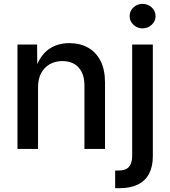

<svg xmlns="http://www.w3.org/2000/svg" viewBox="-20 -774 885 998"><path d="M177.7 -320.3V0H70.8V-542.5H172.9L173.8 -409.7H161.6Q185.5 -482.4 230.7 -516.1Q275.9 -549.8 340.3 -549.8Q396 -549.8 437.7 -526.4Q479.5 -502.9 502.7 -457.3Q525.9 -411.6 525.9 -344.2V0H418.9V-330.6Q418.9 -390.1 388.4 -423.3Q357.9 -456.5 304.2 -456.5Q268.1 -456.5 239.5 -440.7Q210.9 -424.8 194.3 -394.5Q177.7 -364.3 177.7 -320.3ZM667 -542.5H774.4V38.6Q774.4 92.3 754.6 129.4Q734.9 166.5 696.5 185.3Q658.2 204.1 602.5 204.1H578.6V112.3H597.2Q634.3 112.3 650.6 93Q667 73.7 667 36.1ZM720.7 -626.5Q693.4 -626.5 673.6 -645.3Q653.8 -664.1 653.8 -689.9Q653.8 -716.8 673.6 -735.4Q693.4 -753.9 720.7 -753.9Q748.5 -753.9 768.6 -735.4Q788.6 -716.8 788.6 -689.9Q788.6 -664.1 768.6 -645.3Q748.5 -626.5 720.7 -626.5Z"/></svg>

Font: Inter 16pt Medium
Style: Regular
Weight: 500
Version: Version 4.001;git-66647c0bb